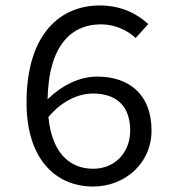

<svg xmlns="http://www.w3.org/2000/svg" viewBox="-20 -670 640 702"><path d="M321 12C435 12 534 -71 534 -193C534 -324 453 -390 335 -390C271 -390 206 -358 154 -307C158 -512 247 -581 349 -581C397 -581 443 -562 476 -531L522 -582C480 -621 422 -650 344 -650C205 -650 77 -551 77 -295C77 -90 182 12 321 12ZM321 -53C228 -53 169 -119 157 -242C208 -303 269 -328 320 -328C408 -328 456 -280 456 -193C456 -109 397 -53 321 -53Z"/></svg>

Font: Hasklig
Style: Regular
Weight: 400
Monospace: yes
Designer: Paul D. Hunt, Teo Tuominen
Foundry: Adobe Systems Incorporated
Version: Version 2.030;PS 1.0;hotconv 16.6.51;makeotf.lib2.5.65220